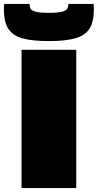

<svg xmlns="http://www.w3.org/2000/svg" viewBox="-50 -952 495 972"><path d="M59 0V-700H336V0ZM198 -744Q117 -744 67 -757Q17 -770 -6.5 -804.5Q-30 -839 -30 -903Q-30 -910 -30 -917.5Q-30 -925 -29 -932H100Q100 -929 100 -927Q100 -918 104.5 -908.5Q109 -899 130 -893Q151 -887 198 -887Q245 -887 265.5 -893Q286 -899 291 -908.5Q296 -918 296 -927Q296 -930 296 -932H424Q425 -925 425 -917.5Q425 -910 425 -903Q425 -842 403.5 -807.5Q382 -773 332 -758.5Q282 -744 198 -744Z"/></svg>

Font: Georama Extended Black
Style: Regular
Weight: 900
Width: 7
Designer: Jean-Baptiste Levee
Foundry: Production Type
Version: Version 1.000